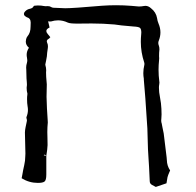

<svg xmlns="http://www.w3.org/2000/svg" viewBox="-20 -719 759 745"><path d="M159.2 -114.3 158.2 -115.7 153.3 -119.1 149.9 -117.2 151.9 -115.7ZM159.7 -114.3V-42Q159.7 -20 152.8 -14.6Q146 -9.3 127 -9.3Q93.3 -9.3 64 -27.3L66.9 -42.5Q69.8 -60.5 74 -78.1Q78.1 -95.7 78.1 -112.8Q78.1 -119.6 78.6 -123Q78.6 -134.8 76.7 -205.1Q77.1 -214.8 79.1 -224.6Q80.6 -230 81.1 -234.1Q81.5 -238.3 82.8 -242.2Q84 -246.1 84.5 -250.5Q84.5 -255.9 83 -259.3L82.5 -261.7V-264.2Q88.4 -278.3 88.4 -292.5Q88.4 -299.8 86.9 -307.6Q85 -317.9 85 -334.5Q85 -345.7 85.9 -349.6Q86.4 -351.6 86.4 -355.5Q83.5 -365.7 83.5 -376V-380.9Q84.5 -385.3 84.5 -391.6L84 -400.9Q82.5 -414.6 82.5 -428.7L82 -448.2Q81.5 -452.1 81.5 -456.5Q81.5 -465.8 84.5 -475.1Q85.9 -480 85.9 -485.4Q85.9 -489.7 84.7 -495.1Q83.5 -500.5 83.5 -506.8Q83.5 -520.5 92.3 -533.7Q80.1 -543.9 80.1 -557.6Q80.1 -561.5 81.1 -565.4V-565.9Q82.5 -573.2 86.9 -578.6Q98.6 -591.8 98.6 -615.2Q98.6 -625.5 99.1 -631.3Q99.1 -648.4 83.5 -652.3Q82 -652.8 80.6 -654.3Q72.8 -658.2 72.8 -665.5Q72.8 -669.9 77.1 -674.3Q84.5 -682.6 95.5 -684.8Q106.4 -687 109.9 -693.8Q110.4 -695.8 113.3 -696.8Q119.1 -697.8 126.5 -697.8Q141.1 -697.8 148.9 -695.8Q153.8 -694.8 157.7 -694.8Q161.1 -694.8 164.1 -695.3Q172.9 -695.3 177.2 -692.4Q181.6 -689.5 186.5 -689L232.9 -687Q263.2 -687 376.5 -696.8Q403.3 -698.7 430.2 -698.7Q460 -698.7 490.2 -696.3L518.6 -693.8Q528.3 -693.8 539.1 -695.8Q541.5 -696.3 544.4 -696.3Q555.7 -696.3 565.9 -687Q585.4 -671.9 589.4 -648.9Q590.8 -637.7 595.2 -627.4Q602.5 -610.4 602.5 -593.3Q602.5 -577.6 596.2 -561.5Q594.2 -557.1 594.2 -552.2Q594.2 -547.4 596.4 -541.7Q598.6 -536.1 598.6 -527.3Q597.2 -516.6 597.2 -501L597.7 -493.2L597.2 -485.4Q595.2 -466.8 595.2 -448.2Q595.2 -425.8 598.1 -403.3L598.6 -398.4Q598.6 -394.5 597.7 -390.4Q596.7 -386.2 596.7 -378.4Q596.7 -373 597.7 -360.8L604.5 -318.4Q606.9 -297.4 606.9 -274.9Q606.9 -265.6 606 -257.8Q605.5 -255.4 605.5 -252.4Q605.5 -244.1 607.4 -240.2L610.4 -224.6Q613.3 -212.9 615.2 -201.2Q623 -132.8 626.5 -108.9L627.4 -98.1Q627.9 -75.7 640.1 -57.6L636.2 -48.8Q632.3 -40 629.9 -31.2Q628.9 -27.3 626 -7.8L584.5 6.3L569.8 -1.5Q561 -6.3 561 -16.1Q558.1 -83.5 556.2 -106Q553.7 -139.6 553.2 -172.9L551.8 -220.7Q543 -360.4 538.1 -409.2V-413.1Q536.1 -424.3 536.1 -435.1Q536.1 -450.7 540 -466.8Q540.5 -468.8 540.5 -471.2Q540.5 -473.6 539.6 -476.6Q526.4 -516.1 526.4 -556.6Q526.4 -570.8 527.8 -585L528.3 -592.8Q528.3 -605 523.9 -610.1Q519.5 -615.2 497.6 -616.2Q442.4 -620.6 424.3 -624Q380.4 -627.9 335.4 -627.9L280.3 -627.4Q251.5 -627.4 243.2 -631.3Q224.6 -640.1 205.6 -640.1Q191.9 -640.1 177.7 -635.7H170.9Q168.9 -636.2 166.5 -636.2L168 -630.9L172.4 -612.3Q159.7 -606.4 159.7 -598.6Q159.7 -596.2 161.1 -593Q162.6 -589.8 175.3 -574.7Q174.3 -574.2 173.8 -573.2Q171.9 -570.3 168.9 -568.4Q161.6 -564.5 161.6 -558.6Q161.6 -556.6 162.6 -554.2Q166 -546.9 166 -540Q166 -533.2 164.8 -526.9Q163.6 -520.5 163.1 -515.1Q162.6 -500.5 159.2 -485.4Q155.8 -470.2 155.8 -468.8L156.2 -465.8Q159.2 -456.1 159.2 -445.8L158.7 -438Q158.7 -426.8 159.2 -420.9Q161.1 -403.8 161.6 -391.6Q161.6 -368.7 160.6 -343.3Q161.6 -298.3 165 -253.4L165.5 -243.7Q163.6 -225.1 163.6 -206.5Q163.6 -195.8 164.1 -185.5L164.6 -156.2Q164.1 -140.6 159.7 -114.3Z"/></svg>

Font: Kurland
Style: Regular
Weight: 400
Designer: GGBot
Version: 0.22